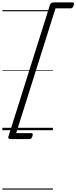

<svg xmlns="http://www.w3.org/2000/svg" viewBox="-20 -1095 642 1615"><path d="M600 -1050Q595 -1036 589 -1030.5Q583 -1025 575 -1025H447L116 25H244Q252 25 254.5 30.5Q257 36 253 50Q248 64 242.5 69.5Q237 75 228 75H72Q45 75 50 56L401 -1056Q407 -1075 434 -1075H591Q599 -1075 601.5 -1069.5Q604 -1064 600 -1050ZM0 490H425V500H0ZM0 -20H425V0H0ZM0 -505H425V-500H0ZM0 -1010H425V-1000H0Z"/></svg>

Font: Playwrite MX Guides
Style: Regular
Weight: 400
Designer: Veronika Burian, José Scaglione
Foundry: TypeTogether
Version: Version 1.003